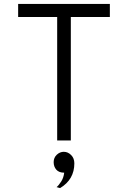

<svg xmlns="http://www.w3.org/2000/svg" viewBox="-20 -720 656 984"><path d="M273 -633H73V-700H543V-633H343V0H273ZM270 239Q281 230 293.5 210.5Q306 191 309 165Q282 165 268.5 149.5Q255 134 255 111Q255 88 271 73Q287 58 307 58Q328 58 344.5 74.5Q361 91 361 117Q361 200 288 244Z"/></svg>

Font: Overpass Mono Light
Style: Regular
Weight: 300
Monospace: yes
Designer: Delve Withrington, Dave Bailey
Foundry: Delve Fonts
Version: Version 1.000;DELV;Overpass